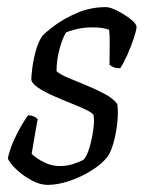

<svg xmlns="http://www.w3.org/2000/svg" viewBox="-20 -520 404 540"><path d="M114 0Q92 0 67.5 -13.5Q43 -27 24.5 -45Q6 -63 2 -75Q8 -101 19 -125.5Q30 -150 41.5 -169Q53 -188 59 -196Q76 -195 86 -185Q83 -168 78 -140.5Q73 -113 69 -87Q83 -74 104 -63.5Q125 -53 148 -53Q168 -53 185 -58.5Q202 -64 214 -70Q224 -79 231.5 -104.5Q239 -130 242.5 -156.5Q246 -183 243 -196Q241 -202 223.5 -210.5Q206 -219 181 -229Q156 -239 131 -250Q106 -261 88.5 -272.5Q71 -284 68 -295Q68 -306 71 -329.5Q74 -353 81 -378Q88 -403 99 -419Q109 -430 135.5 -449.5Q162 -469 199 -484.5Q236 -500 278 -500Q290 -500 310.5 -489.5Q331 -479 347.5 -466Q364 -453 364 -444Q364 -436 356.5 -413Q349 -390 338 -365.5Q327 -341 318 -328Q307 -328 299.5 -331Q292 -334 288 -338Q288 -361 288.5 -390Q289 -419 287 -436Q278 -440 265 -441.5Q252 -443 240 -443Q214 -443 193 -437.5Q172 -432 166 -429Q156 -414 147.5 -382.5Q139 -351 139 -320Q148 -311 172 -301Q196 -291 224 -279.5Q252 -268 276 -255Q300 -242 310 -227Q313 -205 310 -176Q307 -147 300 -121Q293 -95 283 -80Q267 -59 237.5 -40.5Q208 -22 175 -11Q142 0 114 0Z"/></svg>

Font: Texturina 72pt 72pt Light
Style: Italic
Weight: 300
Italic angle: -11°
Designer: Guillermo Torres Carreño
Foundry: Omnibus-Type
Version: Version 1.002; ttfautohint (v1.8.3)